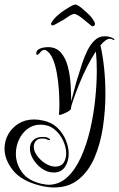

<svg xmlns="http://www.w3.org/2000/svg" viewBox="-182 -496 525 847"><path d="M57 331Q27 331 -8 322Q-89 301 -125.5 254.5Q-162 208 -162 160Q-162 126 -146 97Q-130 68 -100.5 49.5Q-71 31 -31 31Q-14 31 9 36Q47 44 71.5 68Q96 92 108.5 122.5Q121 153 121 182Q121 216 104.5 240.5Q88 265 56 265Q28 265 4 248.5Q-20 232 -35 207.5Q-50 183 -50 159Q-50 136 -35 122Q-20 108 5 108Q22 108 30.5 112.5Q39 117 39 120Q39 122 36 122Q35 122 32.5 121.5Q30 121 27 120Q22 117 16 116Q10 115 4 115Q-15 115 -24 126Q-33 137 -33 151Q-33 171 -18 191.5Q-3 212 19 225.5Q41 239 62 239Q87 239 98.5 222Q110 205 110 181Q110 154 96.5 124.5Q83 95 58 74.5Q33 54 -4 54Q-36 54 -60.5 72.5Q-85 91 -98.5 120.5Q-112 150 -112 183Q-112 225 -85.5 263Q-59 301 2 315Q10 316 17.5 317.5Q25 319 32 319Q79 319 114.5 286Q150 253 175 198Q200 143 215.5 76.5Q231 10 238 -58Q245 -126 245 -185Q245 -208 244 -229.5Q243 -251 241 -269Q221 -239 202 -201.5Q183 -164 168 -126.5Q153 -89 143 -60.5Q133 -32 131 -20V-14H130Q128 -9 114 -1.5Q100 6 88 9.5Q76 13 78 8Q79 1 79.5 -10.5Q80 -22 80 -37Q80 -66 77.5 -102.5Q75 -139 68.5 -174.5Q62 -210 50.5 -237Q39 -264 21 -274Q19 -275 17 -275.5Q15 -276 13 -276Q3 -276 -8 -261Q-14 -254 -17 -254Q-22 -254 -22 -261Q-22 -270 -14 -277Q3 -288 30 -288Q66 -288 87 -263.5Q108 -239 117.5 -201.5Q127 -164 129.5 -123Q132 -82 132 -49L136 -64Q144 -93 150.5 -118.5Q157 -144 165 -167Q171 -187 180 -215Q189 -243 202.5 -271Q216 -299 235 -317.5Q254 -336 279 -336Q289 -336 299 -334Q309 -332 319 -326Q324 -323 322.5 -320.5Q321 -318 316 -321Q311 -325 303 -325Q285 -325 261 -296Q271 -254 277 -198.5Q283 -143 283 -81Q283 -8 272 65Q261 138 235.5 198Q210 258 166 294.5Q122 331 57 331ZM227 -380Q222 -380 213 -389Q200 -400 180.5 -415.5Q161 -431 147 -435Q134 -433 121 -424Q108 -415 100 -410Q88 -403 71 -393.5Q54 -384 52 -384Q43 -384 43 -390Q43 -396 54.5 -410Q66 -424 89 -442Q135 -474 149 -476Q163 -476 191 -449Q214 -430 225.5 -414Q237 -398 237 -391Q237 -381 227 -380Z"/></svg>

Font: Festive
Style: Regular
Weight: 400
Designer: Robert E. Leuschke
Foundry: Robert E. Leuschke
Version: Version 1.101; ttfautohint (v1.8.3)